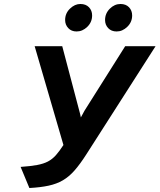

<svg xmlns="http://www.w3.org/2000/svg" viewBox="-20 -932 801 964"><path d="M127.5 12 83.5 -94Q133.5 -97.5 166 -103.5Q198.5 -109.5 220.8 -121.2Q243 -133 260.8 -153Q278.5 -173 298.5 -204L154 -700H292.5L378 -376Q380.5 -367.5 382.5 -359Q384.5 -350.5 386 -342.5Q394 -358.5 404.5 -376.5L608.5 -700H761L413.5 -157Q382.5 -108.5 354.8 -76.8Q327 -45 295.8 -26.8Q264.5 -8.5 224 0.2Q183.5 9 127.5 12ZM565.5 -774Q539 -774 523.2 -790.8Q507.5 -807.5 507.5 -831.5Q507.5 -864.5 531.2 -888.2Q555 -912 585 -912Q612 -912 627.8 -895.5Q643.5 -879 643.5 -854.5Q643.5 -821 619.2 -797.5Q595 -774 565.5 -774ZM364.5 -774Q338.5 -774 322.8 -790.8Q307 -807.5 307 -831.5Q307 -865 331.2 -888.5Q355.5 -912 383.5 -912Q411 -912 426.8 -895.5Q442.5 -879 442.5 -854.5Q442.5 -821 418.5 -797.5Q394.5 -774 364.5 -774Z"/></svg>

Font: Overpass
Style: Bold Italic
Weight: 700
Italic angle: -10°
Designer: Delve Withrington, Dave Bailey, Thomas Jockin
Foundry: Delve Fonts LLC
Version: Version 4.000; ttfautohint (v1.8.3)